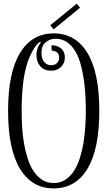

<svg xmlns="http://www.w3.org/2000/svg" viewBox="-20 -1025 596 1065"><path d="M277.8 -839.8Q398.9 -839.8 464.8 -731.4Q530.8 -623 530.8 -410.2Q530.8 -196.8 464.8 -88.4Q398.9 20 277.8 20Q157.2 20 91.1 -88.4Q24.9 -196.8 24.9 -410.2Q24.9 -623 91.1 -731.4Q157.2 -839.8 277.8 -839.8ZM210 -732.9Q210 -699.2 225.1 -681.2Q240.2 -663.1 264.2 -663.1Q284.2 -663.1 296.1 -675Q308.1 -687 308.1 -706.1Q308.1 -728 293.9 -736.1Q279.8 -744.1 266.1 -744.1V-773.9Q297.9 -773.9 318.8 -756.3Q339.8 -738.8 339.8 -706.1Q339.8 -673.8 317.9 -653.3Q295.9 -632.8 264.2 -632.8Q225.1 -632.8 203.6 -657.5Q182.1 -682.1 182.1 -720.2Q182.1 -738.8 189 -758.3Q195.8 -777.8 209 -791H198.2Q181.2 -778.8 162.6 -745.8Q144 -712.9 132.8 -679.2Q125 -654.8 118.9 -627.9Q112.8 -601.1 108.9 -569.1Q105 -537.1 102.5 -497.6Q100.1 -458 100.1 -410.2Q100.1 -369.1 102.5 -323.5Q105 -277.8 112.5 -233.4Q120.1 -189 132.6 -148.4Q145 -107.9 165 -77.4Q185.1 -46.9 212.6 -28.3Q240.2 -9.8 277.8 -9.8Q314.9 -9.8 343 -28.3Q371.1 -46.9 390.6 -77.4Q410.2 -107.9 423.1 -148.4Q436 -189 443.1 -233.4Q450.2 -277.8 453.1 -323.5Q456.1 -369.1 456.1 -410.2Q456.1 -451.2 453.6 -496.6Q451.2 -542 444.6 -586.4Q438 -630.9 426.5 -671.4Q415 -711.9 396.5 -742.4Q377.9 -772.9 351.1 -791.5Q324.2 -810.1 288.1 -810.1Q256.8 -810.1 233.4 -790.5Q210 -771 210 -732.9ZM423.8 -981.9 276.9 -861.8 258.8 -884.8 405.8 -1004.9Z"/></svg>

Font: Sevillana
Style: Regular
Weight: 400
Designer: Olga Umpeleva
Foundry: Brownfox
Version: Version 1.001